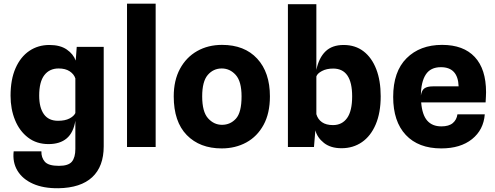

<svg xmlns="http://www.w3.org/2000/svg" viewBox="-20 -801 2694 1046"><path d="M298 224.5Q217 225.5 160 200.2Q103 175 75.2 129Q47.5 83 54.5 23.5H205.5Q204.5 57 224 79.8Q243.5 102.5 301 102.5Q353 102.5 371.8 79.5Q390.5 56.5 390.5 10.5V-143Q380 -78 343.2 -47Q306.5 -16 244.5 -16Q179 -16 132.5 -51.8Q86 -87.5 61.8 -147.2Q37.5 -207 37.5 -279.5Q37.5 -368 64.8 -429.8Q92 -491.5 139.8 -523.8Q187.5 -556 249 -556Q308 -556 343.8 -531.2Q379.5 -506.5 392.5 -471L398 -545.5H545V-4Q545 106 482.5 164.2Q420 222.5 298 224.5ZM296 -143Q334.5 -143 358.5 -155.5Q382.5 -168 390.5 -185V-374Q383 -397 359.8 -412.5Q336.5 -428 299.5 -428Q249.5 -428 221.5 -391.5Q193.5 -355 193.5 -280Q193.5 -215 219 -179Q244.5 -143 296 -143Z M672 0V-781H828V0Z M1187.5 7.5Q1068.5 7.5 997.5 -65.2Q926.5 -138 926.5 -276Q926.5 -363 960.5 -426Q994.5 -489 1054 -522.8Q1113.5 -556.5 1189.5 -556.5Q1312 -556.5 1381.2 -481.5Q1450.5 -406.5 1450.5 -276Q1450.5 -184 1416 -120.8Q1381.5 -57.5 1322 -25Q1262.5 7.5 1187.5 7.5ZM1189.5 -121Q1235 -121 1265.5 -154.8Q1296 -188.5 1296 -276Q1296 -357.5 1264.2 -392.8Q1232.5 -428 1188 -428Q1142.5 -428 1112 -392.8Q1081.5 -357.5 1081.5 -276Q1081.5 -192 1113.5 -156.5Q1145.5 -121 1189.5 -121Z M1548.5 0V-778H1703.5V-420.5Q1717.5 -486.5 1753.5 -521.2Q1789.5 -556 1852 -556Q1915.5 -556 1960.5 -521.5Q2005.5 -487 2029.8 -424.2Q2054 -361.5 2054 -276.5Q2054 -187 2027 -123.5Q2000 -60 1952 -26.8Q1904 6.5 1840.5 6.5Q1781.5 6.5 1745 -22.2Q1708.5 -51 1698 -91L1690.5 0ZM1795 -427.5Q1759 -427.5 1733.8 -414Q1708.5 -400.5 1703.5 -384.5V-179Q1711.5 -151 1734.2 -135.2Q1757 -119.5 1794 -119.5Q1843.5 -119.5 1871 -158Q1898.5 -196.5 1898.5 -276Q1898.5 -427.5 1795 -427.5Z M2384 7.5Q2259.5 7.5 2190.8 -65.8Q2122 -139 2122 -273Q2122 -411 2195 -483.8Q2268 -556.5 2388.5 -556.5Q2505 -556.5 2566.5 -490.5Q2628 -424.5 2628 -298.5Q2628 -288 2627.2 -274.2Q2626.5 -260.5 2625.5 -243H2274.5Q2280 -175 2307.5 -143.8Q2335 -112.5 2384.5 -112.5Q2425.5 -112.5 2446.8 -130.5Q2468 -148.5 2472 -178H2621Q2614.5 -93.5 2551.5 -43Q2488.5 7.5 2384 7.5ZM2338 -330.5H2478.5Q2475 -435 2382 -435Q2325.5 -435 2299.5 -394.8Q2273.5 -354.5 2273 -280.5Q2277 -309 2292.5 -319.8Q2308 -330.5 2338 -330.5Z"/></svg>

Font: Spline Sans
Style: Bold
Weight: 700
Designer: Eben Sorkin, Mirko Velimirovic
Foundry: Sorkin Type
Version: Version 1.000; ttfautohint (v1.8.3)